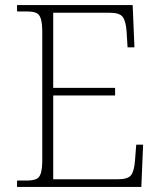

<svg xmlns="http://www.w3.org/2000/svg" viewBox="-20 -734 633 754"><path d="M47 0V-25H84Q108 -25 121.5 -30.5Q135 -36 140.5 -54Q146 -72 146 -108V-605Q146 -642 140.5 -660Q135 -678 122 -683.5Q109 -689 84 -689H47V-714H501L508 -548H481L477 -612Q474 -651 462 -667.5Q450 -684 410 -684H189V-389H432V-359H189V-30H442Q483 -30 495 -46.5Q507 -63 510 -102L515 -166H542L535 0Z"/></svg>

Font: Noto Serif Tamil ExtraLight
Style: Regular
Weight: 200
Designer: Indian Type Foundry, Tom Grace, and the Monotype Design Team
Foundry: Monotype Imaging Inc.
Version: Version 2.004; ttfautohint (v1.8.4.7-5d5b)